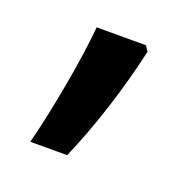

<svg xmlns="http://www.w3.org/2000/svg" viewBox="-61 -180 370 373"><g transform="rotate(20 123.5 6.5)"><path d="M190 -109Q176 -47 156 15.5Q136 78 112 133H36Q51 73 63.5 3.5Q76 -66 81 -120H183Z"/></g></svg>

Font: Noto Sans Lao Condensed Medium
Style: Regular
Weight: 500
Width: 3
Designer: Monotype Design Team
Foundry: Monotype Imaging Inc.
Version: Version 2.003; ttfautohint (v1.8.4.7-5d5b)